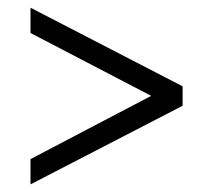

<svg xmlns="http://www.w3.org/2000/svg" viewBox="-20 -526 531 501"><path d="M456.5 -250 59.6 -44.9V-110.8L374.5 -275.9L59.6 -439.9V-505.9L456.5 -300.8Z"/></svg>

Font: Federo
Style: Regular
Weight: 400
Designer: Olexa M. Volochay | Cyreal.org
Foundry: Olexa M. Volochay | Cyreal.org
Version: Version 1.000